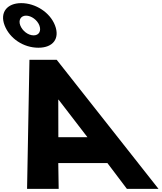

<svg xmlns="http://www.w3.org/2000/svg" viewBox="-201 -1207 1033 1227"><path d="M-171.6 -1045C-139.2 -961 -51.5 -902 44.5 -902C138.5 -902 182.8 -961 150.4 -1045C118.4 -1128 25.7 -1187 -65.3 -1187C-155.3 -1187 -203.6 -1128 -171.6 -1045ZM-71.6 -1045C-84.7 -1079 -67.5 -1107 -34.5 -1107C-0.5 -1107 37.3 -1079 50.4 -1045C63.9 -1010 49.1 -981 14.1 -981C-21.9 -981 -58.1 -1010 -71.6 -1045ZM161.2 -825H-12.8L-28 0H174L171.4 -165H485.4L610 0H812ZM357.9 -330H171.9L171.4 -570H173.4Z"/></svg>

Font: Hussar
Style: BdOpOblFour
Weight: 700
Foundry: Cannot Into Space Fonts
Version: Version 2.00